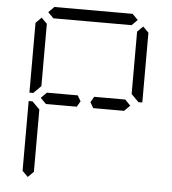

<svg xmlns="http://www.w3.org/2000/svg" viewBox="-61 -1055 938 1047"><g transform="rotate(5 408.0 -532.0)"><path d="M163 -969 194 -1000H622L653 -969L622 -938H620H439H377H196H194ZM207 -469H194L163 -500L194 -531H207H331H355H363L381 -500L363 -469H355H331ZM686 -936 717 -905V-523H696L655 -564V-906ZM130 -64 99 -95V-477H120L130 -467L161 -436V-125V-108V-95ZM130 -533 120 -523H99V-905L130 -936L161 -905V-892V-564ZM609 -531H623L653 -500L622 -469H609H485H461H453L435 -500L453 -531H461H485Z"/></g></svg>

Font: DSEG14 Classic Mini
Style: Light
Weight: 300
Designer: Keshikan(Twitter:@keshinomi_88pro)
Version: Version 0.46